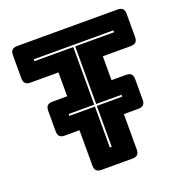

<svg xmlns="http://www.w3.org/2000/svg" viewBox="-129 -836 914 952"><g transform="rotate(-20 328.0 -360.0)"><path d="M445 -36Q445 -17 436.5 -8.5Q428 0 409 0H247Q228 0 219.5 -8.5Q211 -17 211 -36V-222H134Q115 -222 106.5 -230.5Q98 -239 98 -258V-365Q98 -384 106.5 -392.5Q115 -401 134 -401H211V-527H64Q45 -527 36.5 -535.5Q28 -544 28 -563V-684Q28 -703 36.5 -711.5Q45 -720 64 -720H592Q611 -720 619.5 -711.5Q628 -703 628 -684V-563Q628 -544 619.5 -535.5Q611 -527 592 -527H445V-401H521Q540 -401 548.5 -392.5Q557 -384 557 -365V-258Q557 -239 548.5 -230.5Q540 -222 521 -222H445ZM467 -306V-316H333V-620H538V-630H118V-620H323V-316H188V-306H323V-90H333V-306Z"/></g></svg>

Font: Bungee Inline
Style: Regular
Weight: 400
Designer: David Jonathan Ross
Foundry: David Jonathan Ross
Version: Version 1.001;PS 1.0;hotconv 1.0.72;makeotf.lib2.5.5900